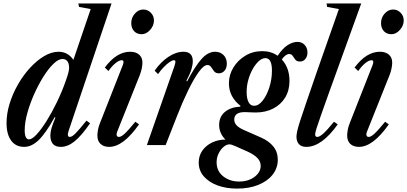

<svg xmlns="http://www.w3.org/2000/svg" viewBox="-20 -831 2333 1100"><path d="M118.5 10.5Q70.5 10.5 44 -25.5Q17.5 -61.5 17.5 -126Q17.5 -180.5 35.2 -237.8Q53 -295 83.5 -348Q114 -401 152.8 -443Q191.5 -485 233.5 -509.8Q275.5 -534.5 315.5 -534.5Q369 -534.5 400.5 -488L499.5 -779L432.5 -791.5L429 -811H619L373 -81Q362 -46.5 380 -46.5Q392.5 -46.5 412.2 -66.2Q432 -86 475.5 -140L496 -124.5Q447 -53.5 407.5 -21.5Q368 10.5 328.5 10.5Q268.5 10.5 268.5 -55.5Q268.5 -74.5 275.5 -98Q282.5 -121.5 297.5 -157.5L293 -159.5Q242.5 -68 202 -28.8Q161.5 10.5 118.5 10.5ZM146.5 -32.5Q163.5 -32.5 190 -61Q216.5 -89.5 246.8 -137.8Q277 -186 306 -245.8Q335 -305.5 357 -368.5Q368 -399.5 372 -415.5Q376 -431.5 376 -445Q374 -493 337.5 -493Q314.5 -493 285.8 -465Q257 -437 228.2 -391Q199.5 -345 175.2 -290.5Q151 -236 136.2 -182Q121.5 -128 121.5 -84.5Q121.5 -32.5 146.5 -32.5Z M791.5 -635Q764.5 -635 748.2 -652.5Q732 -670 732 -699Q732 -730 752.8 -753.2Q773.5 -776.5 801 -776.5Q826 -776.5 844 -758.2Q862 -740 862 -714Q862 -684 840 -659.5Q818 -635 791.5 -635ZM605.5 10.5Q574 10.5 556 -6.5Q538 -23.5 538 -54Q538 -67.5 541.2 -86.5Q544.5 -105.5 552.5 -125L683.5 -458Q686 -464.5 686.8 -468.8Q687.5 -473 687.5 -476.5Q687.5 -486 677.5 -486Q662.5 -486 641.5 -469Q620.5 -452 601.5 -424L580.5 -444Q647.5 -534.5 725.5 -534.5Q758 -534.5 777 -518Q796 -501.5 796 -472Q796 -458.5 792.2 -439.2Q788.5 -420 781 -401L651 -75.5Q649 -70 648.5 -66.8Q648 -63.5 648 -61Q648 -46.5 661.5 -46.5Q674 -46.5 694.2 -65Q714.5 -83.5 755.5 -133.5L776.5 -118.5Q686 10.5 605.5 10.5Z M821.5 0 979 -451Q985 -470 985 -477Q985 -486 976.5 -486Q967 -486 950.8 -474.8Q934.5 -463.5 917 -445.2Q899.5 -427 885.5 -406.5L866 -426Q901 -476.5 945 -505.5Q989 -534.5 1031.5 -534.5Q1084.5 -534.5 1084.5 -480Q1084.5 -460 1076.5 -433.5Q1068.5 -407 1047.5 -367L1052.5 -365.5Q1095.5 -448 1133 -491.2Q1170.5 -534.5 1212.5 -534.5Q1241.5 -534.5 1260.5 -515.8Q1279.5 -497 1279.5 -466.5Q1279.5 -440.5 1266.2 -425.8Q1253 -411 1234 -411Q1215.5 -411 1206.2 -423Q1197 -435 1189.5 -446.8Q1182 -458.5 1168.5 -458.5Q1147.5 -458.5 1118.8 -418.8Q1090 -379 1057.8 -312.8Q1025.5 -246.5 994.5 -167L929 0Z M1338.5 249.5Q1275 249.5 1225.5 231Q1176 212.5 1147.2 179Q1118.5 145.5 1118.5 100.5Q1118.5 61.5 1139.2 32Q1160 2.5 1194.5 -14.2Q1229 -31 1271.5 -31.5Q1235.5 -67 1235.5 -115Q1235.5 -162 1268.2 -189.5Q1301 -217 1356 -220L1358 -224.5Q1291.5 -276 1291.5 -354Q1291.5 -402 1317 -444Q1342.5 -486 1385.8 -512Q1429 -538 1482.5 -538Q1533 -538 1571 -511.5Q1597.5 -552.5 1627 -571.8Q1656.5 -591 1684 -591Q1709.5 -591 1725.5 -573.8Q1741.5 -556.5 1741.5 -530Q1741.5 -508.5 1729.8 -493.5Q1718 -478.5 1698.5 -478.5Q1680.5 -478.5 1672 -489.2Q1663.5 -500 1656.8 -510.8Q1650 -521.5 1637 -521.5Q1616.5 -521.5 1594.5 -490.5Q1638.5 -442.5 1638.5 -367Q1638.5 -313 1613.8 -272.2Q1589 -231.5 1545 -209Q1501 -186.5 1444 -186.5Q1427 -186.5 1413.5 -187.5Q1400 -188.5 1389.5 -188.5Q1322 -191.5 1322 -145.5Q1322 -129.5 1333.5 -115.2Q1345 -101 1376.5 -86.5L1475.5 -43Q1521 -23 1546.2 8.5Q1571.5 40 1571.5 83.5Q1571.5 132 1542 169.5Q1512.5 207 1460 228.2Q1407.5 249.5 1338.5 249.5ZM1435.5 -225Q1462 -225 1485.2 -254.8Q1508.5 -284.5 1523.2 -330.8Q1538 -377 1538 -426.5Q1538 -498 1500.5 -498Q1482 -498 1463 -481Q1444 -464 1428 -435.8Q1412 -407.5 1402.5 -373.2Q1393 -339 1393 -304Q1393 -266.5 1404 -245.8Q1415 -225 1435.5 -225ZM1350 209Q1402.5 209 1438 182.5Q1473.5 156 1473.5 119Q1473.5 93.5 1453.8 73.5Q1434 53.5 1398.5 37.5L1326.5 5.5Q1304.5 -4 1295 -4Q1278 -4 1261 10.5Q1244 25 1232.5 48.2Q1221 71.5 1221 98.5Q1221 149 1258.5 179Q1296 209 1350 209Z M1735 10.5Q1707 10.5 1692.8 -5Q1678.5 -20.5 1678.5 -48Q1678.5 -60.5 1682.8 -80Q1687 -99.5 1699.2 -137.8Q1711.5 -176 1734.8 -244Q1758 -312 1796 -421.5L1921.5 -779L1854 -791.5L1851 -811H2049.5L1867 -306Q1836.5 -221 1818.8 -170.5Q1801 -120 1793.2 -94.8Q1785.5 -69.5 1785.5 -61Q1785.5 -46.5 1798 -46.5Q1810.5 -46.5 1832 -65.5Q1853.5 -84.5 1893.5 -133.5L1915 -118.5Q1823 10.5 1735 10.5Z M2222.5 -635Q2195.5 -635 2179.2 -652.5Q2163 -670 2163 -699Q2163 -730 2183.8 -753.2Q2204.5 -776.5 2232 -776.5Q2257 -776.5 2275 -758.2Q2293 -740 2293 -714Q2293 -684 2271 -659.5Q2249 -635 2222.5 -635ZM2036.5 10.5Q2005 10.5 1987 -6.5Q1969 -23.5 1969 -54Q1969 -67.5 1972.2 -86.5Q1975.5 -105.5 1983.5 -125L2114.5 -458Q2117 -464.5 2117.8 -468.8Q2118.5 -473 2118.5 -476.5Q2118.5 -486 2108.5 -486Q2093.5 -486 2072.5 -469Q2051.5 -452 2032.5 -424L2011.5 -444Q2078.5 -534.5 2156.5 -534.5Q2189 -534.5 2208 -518Q2227 -501.5 2227 -472Q2227 -458.5 2223.2 -439.2Q2219.5 -420 2212 -401L2082 -75.5Q2080 -70 2079.5 -66.8Q2079 -63.5 2079 -61Q2079 -46.5 2092.5 -46.5Q2105 -46.5 2125.2 -65Q2145.5 -83.5 2186.5 -133.5L2207.5 -118.5Q2117 10.5 2036.5 10.5Z"/></svg>

Font: Libre Caslon Condensed SemiBold Italic
Style: Regular
Weight: 600
Italic angle: -22.583°
Designer: Pablo Impallari, Rodrigo Fuenzalida, Katja Schimmel, Ertekin Erdin
Foundry: Pablo Impallari, Rodrigo Fuenzalida
Version: Version 2.000; ttfautohint (v1.8.4.7-5d5b);gftools[0.9.33]